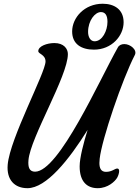

<svg xmlns="http://www.w3.org/2000/svg" viewBox="-20 -986 733 1011"><path d="M20.5 -118.7C13.7 -39.1 57.1 4.9 124.5 4.9C224.1 4.9 343.8 -145.5 441.4 -302.2C420.4 -234.9 399.4 -155.3 399.4 -109.9C399.4 -28.8 439 4.9 494.6 4.9C548.3 4.9 585.4 -30.8 596.7 -49.8C603 -61 607.4 -75.2 607.4 -85C607.4 -93.3 604.5 -98.6 597.2 -98.6C584.5 -98.6 570.3 -81.1 538.1 -81.1C511.7 -81.1 503.4 -100.6 503.4 -127.9C503.4 -134.8 503.9 -142.6 504.9 -150.4C516.1 -252 624 -568.8 689.9 -696.3C704.1 -723.1 666.5 -753.9 634.8 -753.9C621.1 -753.9 607.4 -749 600.6 -736.3C503.4 -564.5 290.5 -82 164.6 -82C135.3 -82 126.5 -104 129.9 -143.1C140.1 -262.2 337.4 -585.4 337.4 -701.2C337.4 -730 315.4 -759.3 266.6 -759.3C228 -759.3 181.6 -743.2 181.6 -716.8C181.6 -701.2 219.7 -699.2 219.7 -662.1C219.7 -603.5 32.2 -257.3 20.5 -118.7ZM474.6 -724.6C568.4 -724.6 630.9 -797.4 630.9 -868.7C630.9 -936.5 581.5 -966.3 521 -966.3C424.3 -966.3 359.9 -892.6 359.9 -820.3C359.9 -754.4 407.7 -724.6 474.6 -724.6ZM478 -768.6C455.6 -768.6 443.8 -792 443.8 -817.9C443.8 -877.9 480.5 -922.4 511.2 -922.4C534.2 -922.4 545.9 -905.3 545.9 -871.1C545.9 -823.7 518.6 -768.6 478 -768.6Z"/></svg>

Font: Courgette
Style: Regular
Weight: 400
Designer: Karolina Lach
Foundry: Karolina Lach
Version: Version 1.002